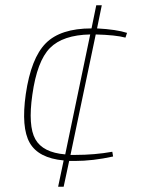

<svg xmlns="http://www.w3.org/2000/svg" viewBox="-20 -710 542 730"><path d="M463 -585 457 -567Q420 -577 344 -579L248 -121H266Q340 -121 407 -133L410 -115Q333 -98 264 -98H243L222 0H201L222 -100Q126 -109 93 -167Q60 -225 78 -352Q98 -489 154 -545.5Q210 -602 328 -602L346 -690H367L349 -602Q423 -598 463 -585ZM228 -123 323 -579Q219 -577 170 -527.5Q121 -478 103 -350Q86 -231 114.5 -180.5Q143 -130 228 -123Z"/></svg>

Font: Ezarion Thin
Style: Italic
Weight: 250
Italic angle: -8°
Designer: Natanael Gama
Version: Version 1.001;PS 001.001;hotconv 1.0.70;makeotf.lib2.5.58329